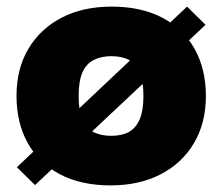

<svg xmlns="http://www.w3.org/2000/svg" viewBox="-20 -551 673 581"><path d="M86 9 31 -45 546 -531 602 -476ZM315 10Q225 10 161.5 -23.5Q98 -57 64 -118Q30 -179 30 -261Q30 -343 66 -403.5Q102 -464 166.5 -497.5Q231 -531 318 -531Q407 -531 471 -497.5Q535 -464 569 -403Q603 -342 603 -260Q603 -179 567 -118Q531 -57 466 -23.5Q401 10 315 10ZM317 -140Q348 -140 369.5 -151.5Q391 -163 402.5 -189.5Q414 -216 414 -260Q414 -306 403 -332Q392 -358 370.5 -369.5Q349 -381 317 -381Q286 -381 263.5 -369.5Q241 -358 229.5 -332Q218 -306 218 -260Q218 -216 229 -189.5Q240 -163 262.5 -151.5Q285 -140 317 -140Z"/></svg>

Font: REM ExtraBold
Style: Regular
Weight: 800
Designer: Octavio Pardo
Foundry: Ashler Design
Version: Version 1.005;gftools[0.9.28]